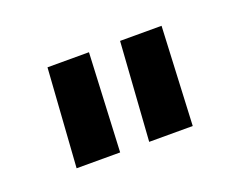

<svg xmlns="http://www.w3.org/2000/svg" viewBox="-48 -779 441 348"><g transform="rotate(-20 173.0 -605.0)"><path d="M51 -510 64 -700H144L135 -510ZM191 -510 204 -700H284L275 -510Z"/></g></svg>

Font: Homenaje
Style: Regular
Weight: 400
Designer: Constanza Artigas Preller, Agustina Mingote
Foundry: Constanza Artigas Preller, Agustina Mingote
Version: Version 1.100